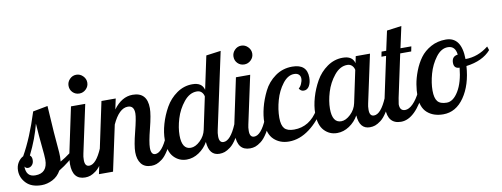

<svg xmlns="http://www.w3.org/2000/svg" viewBox="-75 -1023 3503 1340"><g transform="rotate(-10 1677.0 -352.5)"><path d="M-15 -122Q-15 -155 0.5 -179.5Q16 -204 38 -215Q105 -333 161 -511L266 -531Q272 -422 278 -342.5Q284 -263 287.5 -228Q291 -193 291 -167Q291 -153 289 -133Q323 -152 359 -179H401Q348 -121 269 -73Q247 -33 208.5 -13.5Q170 6 131 6Q60 6 22.5 -32.5Q-15 -71 -15 -122ZM34 -143Q34 -69 99 -69Q186 -69 186 -166Q186 -191 178.5 -261.5Q171 -332 165 -424Q140 -323 85 -212Q99 -202 99 -179Q99 -156 86.5 -142.5Q74 -129 58 -129Q42 -129 34 -143Z M350 -105Q350 -136 359 -179L427 -500H528L455 -160Q450 -140 450 -115Q450 -70 481 -70Q530 -70 576 -179H613Q590 -120 565.5 -80.5Q541 -41 517.5 -23.5Q494 -6 476.5 0Q459 6 439 6Q350 6 350 -105ZM435 -644Q435 -671 454.5 -691Q474 -711 501 -711Q528 -711 548 -691Q568 -671 568 -644Q568 -617 548 -597.5Q528 -578 501 -578Q473 -578 454 -597Q435 -616 435 -644Z M537 0 643 -500H744L728 -425Q787 -505 864 -505Q967 -505 967 -392Q967 -346 943 -252Q919 -158 919 -119Q919 -70 949 -70Q996 -70 1043 -179H1080Q1057 -119 1032.5 -79.5Q1008 -40 985 -23Q962 -6 945 0Q928 6 909 6Q860 6 836.5 -25Q813 -56 813 -107Q813 -153 837 -247Q861 -341 861 -374Q861 -429 817 -429Q755 -429 706 -322L637 0Z M1031 -155Q1031 -208 1048 -267Q1065 -326 1095.5 -380Q1126 -434 1176.5 -469.5Q1227 -505 1287 -505Q1356 -505 1369 -451L1419 -686L1523 -700L1407 -160Q1402 -140 1402 -115Q1402 -70 1433 -70Q1482 -70 1528 -179H1565Q1542 -120 1517.5 -80.5Q1493 -41 1469.5 -23.5Q1446 -6 1428.5 0Q1411 6 1391 6Q1318 6 1311 -92Q1287 -49 1246 -21.5Q1205 6 1159 6Q1105 6 1068 -33.5Q1031 -73 1031 -155ZM1138 -169Q1138 -70 1201 -70Q1234 -70 1268 -102.5Q1302 -135 1311 -179L1359 -406Q1356 -424 1343.5 -437Q1331 -450 1309 -450Q1258 -450 1217 -399.5Q1176 -349 1157 -286Q1138 -223 1138 -169Z M1519 -105Q1519 -136 1528 -179L1596 -500H1697L1624 -160Q1619 -140 1619 -115Q1619 -70 1650 -70Q1699 -70 1745 -179H1782Q1759 -120 1734.5 -80.5Q1710 -41 1686.5 -23.5Q1663 -6 1645.5 0Q1628 6 1608 6Q1519 6 1519 -105ZM1604 -644Q1604 -671 1623.5 -691Q1643 -711 1670 -711Q1697 -711 1717 -691Q1737 -671 1737 -644Q1737 -617 1717 -597.5Q1697 -578 1670 -578Q1642 -578 1623 -597Q1604 -616 1604 -644Z M1736 -155Q1736 -202 1750 -258Q1764 -314 1792.5 -371.5Q1821 -429 1874 -467Q1927 -505 1995 -505Q2100 -505 2100 -410Q2100 -374 2086 -350Q2072 -326 2047 -326Q2025 -326 2014 -347Q2026 -355 2035 -375Q2044 -395 2044 -412Q2044 -430 2032.5 -441Q2021 -452 1999 -452Q1955 -452 1918 -404Q1881 -356 1863 -292Q1845 -228 1845 -169Q1845 -116 1865 -93Q1885 -70 1933 -70Q2044 -70 2109 -179H2143Q2101 -100 2030.5 -47Q1960 6 1884 6Q1820 6 1778 -33.5Q1736 -73 1736 -155Z M2097 -155Q2097 -208 2114 -267Q2131 -326 2161.5 -380Q2192 -434 2242.5 -469.5Q2293 -505 2353 -505Q2422 -505 2435 -452L2445 -500H2546L2473 -160Q2468 -140 2468 -115Q2468 -70 2499 -70Q2548 -70 2594 -179H2631Q2608 -120 2583.5 -80.5Q2559 -41 2535.5 -23.5Q2512 -6 2494.5 0Q2477 6 2457 6Q2384 6 2377 -92Q2353 -49 2312 -21.5Q2271 6 2225 6Q2171 6 2134 -33.5Q2097 -73 2097 -155ZM2204 -169Q2204 -70 2267 -70Q2300 -70 2334 -102.5Q2368 -135 2377 -179L2425 -406Q2422 -424 2409 -437Q2396 -450 2375 -450Q2324 -450 2283 -399.5Q2242 -349 2223 -286Q2204 -223 2204 -169Z M2584 -106Q2584 -134 2593 -179L2654 -465H2621L2628 -500H2661L2691 -638L2795 -652L2762 -500H2839L2832 -465H2754L2689 -160Q2682 -122 2682 -117Q2682 -70 2720 -70Q2747 -70 2776 -99Q2805 -128 2830 -179H2867Q2780 6 2678 6Q2584 6 2584 -106Z M2821 -152Q2821 -190 2828 -233Q2835 -276 2854 -325.5Q2873 -375 2901.5 -414Q2930 -453 2977 -479Q3024 -505 3083 -505Q3194 -505 3196 -347Q3285 -347 3360 -407L3369 -380Q3311 -313 3194 -298Q3185 -165 3126 -79.5Q3067 6 2977 6Q2907 6 2864 -32.5Q2821 -71 2821 -152ZM2931 -170Q2931 -117 2950 -93.5Q2969 -70 3015 -70Q3061 -70 3098 -131Q3135 -192 3145 -295Q3105 -295 3105 -336Q3105 -382 3148 -387Q3141 -450 3088 -450Q3041 -450 3003.5 -400Q2966 -350 2948.5 -287Q2931 -224 2931 -170Z"/></g></svg>

Font: Lobster Two
Style: Italic
Weight: 400
Designer: Pablo Impallari
Foundry: Pablo Impallari. www.impallari.com
Version: Version 1.006